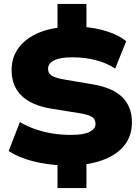

<svg xmlns="http://www.w3.org/2000/svg" viewBox="-20 -840 711 975"><path d="M272 115V-28L300 0Q219 -3 146.5 -21.5Q74 -40 24 -73L81 -220Q117 -199 158 -184.5Q199 -170 244.5 -162.5Q290 -155 340 -155Q406 -155 435.5 -170.5Q465 -186 465 -211Q465 -236 445 -247.5Q425 -259 385 -265L242 -288Q142 -304 90.5 -353Q39 -402 39 -484Q39 -546 71 -592Q103 -638 161 -666.5Q219 -695 299 -702L272 -685V-820H419V-685L393 -704Q462 -700 522.5 -681Q583 -662 621 -631L565 -492Q524 -519 468.5 -534Q413 -549 345 -549Q286 -549 255 -533.5Q224 -518 224 -490Q224 -467 244 -455Q264 -443 308 -436L449 -412Q552 -395 601 -346.5Q650 -298 650 -219Q650 -156 618 -110.5Q586 -65 526.5 -37.5Q467 -10 386 -2L419 -28V115Z"/></svg>

Font: Nunito Sans 10pt SemiExpanded Black
Style: Regular
Weight: 900
Width: 6
Designer: Vernon Adams
Foundry: Vernon Adams
Version: Version 3.101;gftools[0.9.27]